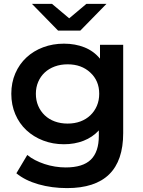

<svg xmlns="http://www.w3.org/2000/svg" viewBox="-20 -764 734 985"><path d="M612 -534V-81Q612 201 324 201Q246 201 177.5 181.5Q109 162 64 125L120 31Q138 46 160.5 57.5Q183 69 208.5 77.5Q234 86 262 90.5Q290 95 317 95Q405 95 446 55Q487 15 487 -67V-95Q455 -60 409 -42Q363 -24 308 -24Q251 -24 201.5 -43Q152 -62 115.5 -96Q79 -130 58.5 -178Q38 -226 38 -283Q38 -340 58.5 -387.5Q79 -435 115.5 -469Q152 -503 201.5 -521.5Q251 -540 308 -540Q366 -540 413.5 -521Q461 -502 493 -463V-534ZM489 -283Q489 -350 443 -392Q398 -434 327 -434Q291 -434 261 -423Q231 -412 209.5 -392Q188 -372 176 -344Q164 -316 164 -283Q164 -249 176 -221Q188 -193 209.5 -172.5Q231 -152 261 -141Q291 -130 327 -130Q363 -130 392.5 -141Q422 -152 443.5 -172.5Q465 -193 477 -221Q489 -249 489 -283ZM526 -744 392 -607H278L144 -744H247L335 -670L423 -744Z"/></svg>

Font: CMG Sans SemiBold
Style: Regular
Weight: 600
Designer: Julieta Ulanovsky
Foundry: Julieta Ulanovsky
Version: Version 7.200